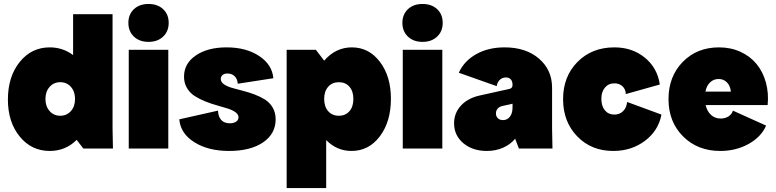

<svg xmlns="http://www.w3.org/2000/svg" viewBox="-20 -752 3928 972"><path d="M231.9 12.2Q139.2 12.2 79.6 -61Q20 -134.3 20 -248Q20 -363.8 79.6 -438Q139.2 -512.2 231.9 -512.2Q297.9 -512.2 350.1 -473.1V-680.2H549.8V-100.1L551.8 0H401.9L368.2 -43.9Q312 12.2 231.9 12.2ZM285.2 -166Q317.9 -166 338.9 -189.7Q359.9 -213.4 359.9 -251Q359.9 -288.6 338.9 -312.3Q317.9 -335.9 285.2 -335.9Q252 -335.9 231 -312Q210 -288.1 210 -251Q210 -213.9 231 -189.9Q252 -166 285.2 -166Z M631.8 -500H832V0H631.8ZM805.9 -566.7Q777.8 -540 731.9 -540Q686 -540 658 -566.7Q629.9 -593.3 629.9 -636.2Q629.9 -679.2 658 -705.6Q686 -731.9 731.9 -731.9Q777.8 -731.9 805.9 -705.6Q834 -679.2 834 -636.2Q834 -593.3 805.9 -566.7Z M1139.6 12.2Q1034.2 12.2 963.9 -32Q893.6 -76.2 887.7 -147.9L1083.5 -191.9Q1085 -161.1 1100.1 -144.5Q1115.2 -127.9 1143.6 -127.9Q1163.6 -127.9 1175.5 -136.2Q1187.5 -144.5 1187.5 -158.2Q1187.5 -172.4 1172.4 -183.6Q1157.2 -194.8 1132.8 -202.6Q1108.4 -210.4 1078.9 -218.5Q1049.3 -226.6 1020 -238.3Q990.7 -250 966.3 -265.4Q941.9 -280.8 926.8 -305.9Q911.6 -331.1 911.6 -363.8Q911.6 -430.7 971.4 -471.4Q1031.2 -512.2 1127.4 -512.2Q1226.1 -512.2 1292 -468.5Q1357.9 -424.8 1363.8 -356L1183.6 -328.1Q1182.1 -352.1 1168 -366Q1153.8 -379.9 1131.3 -379.9Q1115.7 -379.9 1106.7 -372.3Q1097.7 -364.7 1097.7 -352.1Q1097.7 -336.9 1113 -325.9Q1128.4 -314.9 1152.8 -307.6Q1177.2 -300.3 1207 -293Q1236.8 -285.6 1266.4 -274.7Q1295.9 -263.7 1320.3 -248.8Q1344.7 -233.9 1360.1 -208Q1375.5 -182.1 1375.5 -147.9Q1375.5 -74.7 1311.8 -31.2Q1248 12.2 1139.6 12.2Z M1759.3 12.2Q1685.1 12.2 1631.3 -43V200.2H1431.2V-500H1579.1L1621.1 -444.8Q1679.2 -512.2 1761.2 -512.2Q1847.7 -512.2 1903.3 -439Q1959 -365.7 1959 -252Q1959 -136.2 1903.1 -62Q1847.2 12.2 1759.3 12.2ZM1641.4 -189.2Q1661.6 -166 1695.3 -166Q1729 -166 1749 -189Q1769 -211.9 1769 -251Q1769 -290 1749 -313Q1729 -335.9 1695.3 -335.9Q1661.6 -335.9 1641.4 -312.7Q1621.1 -289.6 1621.1 -251Q1621.1 -212.4 1641.4 -189.2Z M2019 -500H2219.2V0H2019ZM2193.1 -566.7Q2165 -540 2119.1 -540Q2073.2 -540 2045.2 -566.7Q2017.1 -593.3 2017.1 -636.2Q2017.1 -679.2 2045.2 -705.6Q2073.2 -731.9 2119.1 -731.9Q2165 -731.9 2193.1 -705.6Q2221.2 -679.2 2221.2 -636.2Q2221.2 -593.3 2193.1 -566.7Z M2444.8 12.2Q2372.6 12.2 2325.7 -27.1Q2278.8 -66.4 2278.8 -127.9Q2278.8 -179.2 2313 -216.8Q2347.2 -254.4 2406.7 -268.1L2558.6 -301.8Q2574.7 -305.2 2574.7 -321.8Q2574.7 -340.3 2565.9 -350.1Q2557.1 -359.9 2541 -359.9Q2522.9 -359.9 2510.3 -347.9Q2497.6 -335.9 2494.6 -315.9L2302.7 -383.8Q2329.6 -443.4 2390.6 -477.8Q2451.7 -512.2 2534.7 -512.2Q2642.1 -512.2 2708.5 -455.3Q2774.9 -398.4 2774.9 -308.1V-100.1L2776.9 0H2606.9L2587.9 -49.8Q2564.5 -21 2527.1 -4.4Q2489.7 12.2 2444.8 12.2ZM2490.7 -178.2Q2490.7 -162.6 2500.5 -153.3Q2510.3 -144 2526.9 -144Q2548.3 -144 2561.5 -161.4Q2574.7 -178.7 2574.7 -208V-227.1Q2573.2 -226.6 2562.5 -223.9Q2551.8 -221.2 2544.9 -220.2L2524.9 -215.8Q2509.3 -212.9 2500 -202.6Q2490.7 -192.4 2490.7 -178.2Z M3084.5 12.2Q2973.6 12.2 2902.1 -61.8Q2830.6 -135.7 2830.6 -250Q2830.6 -364.7 2903.6 -438.5Q2976.6 -512.2 3090.3 -512.2Q3180.7 -512.2 3244.4 -460.2Q3308.1 -408.2 3320.3 -324.2L3148.4 -275.9Q3147 -300.8 3131.1 -315.4Q3115.2 -330.1 3090.3 -330.1Q3060.5 -330.1 3042.5 -308.6Q3024.4 -287.1 3024.4 -252Q3024.4 -215.3 3042.2 -193.6Q3060.1 -171.9 3090.3 -171.9Q3116.7 -171.9 3134.3 -189.2Q3151.9 -206.5 3154.8 -235.8L3328.6 -171.9Q3313.5 -90.8 3245.4 -39.3Q3177.2 12.2 3084.5 12.2Z M3626.5 12.2Q3511.7 12.2 3438 -61.5Q3364.3 -135.3 3364.3 -250Q3364.3 -364.7 3436.3 -438.5Q3508.3 -512.2 3620.1 -512.2Q3679.7 -512.2 3729 -489.5Q3778.3 -466.8 3810.3 -427.7Q3842.3 -388.7 3857.2 -335Q3872.1 -281.2 3866.2 -220.2H3552.2Q3559.6 -188.5 3579.6 -170.2Q3599.6 -151.9 3628.4 -151.9Q3651.4 -151.9 3668.2 -162.8Q3685.1 -173.8 3690.4 -191.9L3858.4 -116.2Q3834 -59.1 3770 -23.4Q3706.1 12.2 3626.5 12.2ZM3551.3 -288.1H3680.2Q3677.2 -317.4 3660.4 -334.7Q3643.6 -352.1 3618.2 -352.1Q3592.8 -352.1 3575 -335.2Q3557.1 -318.4 3551.3 -288.1Z"/></svg>

Font: Apfel Grotezk Satt
Style: Regular
Weight: 900
Designer: Luigi Gorlero
Foundry: © 2023, Luigi Gorlero & Collletttivo
Version: Version 2.000;Glyphs 3.2 (3217)